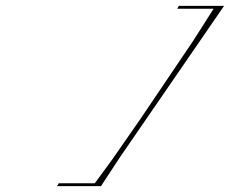

<svg xmlns="http://www.w3.org/2000/svg" viewBox="-20 -551 788 658"><path d="M175 87Q180 81 181 77H305L365 -5L461 -143L642 -411L712 -521H587Q589 -523 593 -531H748L391 -12L326 87Z"/></svg>

Font: Kapakana Light
Style: Regular
Weight: 300
Designer: Kyosuke Nagai
Version: Version 1.000